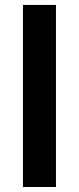

<svg xmlns="http://www.w3.org/2000/svg" viewBox="-20 -747 315 767"><path d="M203.5 -727.3V0H71.7V-727.3Z"/></svg>

Font: Inter UI Semi Bold
Style: Regular
Weight: 600
Designer: Rasmus Andersson
Foundry: rsms
Version: 3.2;8d6f07862